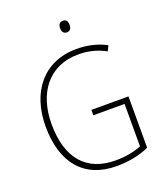

<svg xmlns="http://www.w3.org/2000/svg" viewBox="-163 -1020 980 1139"><g transform="rotate(-20 326.5 -450.0)"><path d="M369 -910C347 -910 339 -893 339 -873C339 -853 348 -837 369 -837C391 -837 399 -852 399 -874C399 -893 392 -910 369 -910ZM348 -355V-321H545V-53C501 -35 445 -24 382 -24C199 -24 97 -139 97 -356C97 -552 201 -691 386 -691C443 -691 500 -680 558 -648L574 -681C516 -712 454 -725 387 -725C178 -725 59 -570 59 -355C59 -130 167 10 377 10C449 10 521 -3 582 -31V-355Z"/></g></svg>

Font: Noto Sans Bengali SemiCondensed ExtraLight
Style: Regular
Weight: 200
Width: 4
Designer: Joana Ranito - Universal Thirst; Jelle Bosma - Monotype Design Team
Foundry: Universal Thirst ehf.
Version: Version 3.000